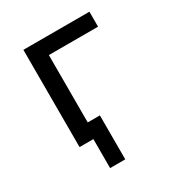

<svg xmlns="http://www.w3.org/2000/svg" viewBox="-163 -627 825 889"><g transform="rotate(-30 250.0 -182.5)"><path d="M167 155V0H93V-520H446V-440H183V-80H248V155Z"/></g></svg>

Font: Iosevka Term Medium
Style: Regular
Weight: 500
Monospace: yes
Designer: Belleve Invis
Foundry: Belleve Invis
Version: Version 26.3.1